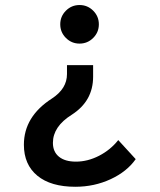

<svg xmlns="http://www.w3.org/2000/svg" viewBox="-20 -547 626 753"><path d="M292 -527.3Q323.2 -527.3 345.5 -505.1Q367.7 -482.9 367.7 -451.7Q367.7 -420.4 345.5 -398.2Q323.2 -376 292 -376Q260.7 -376 238.5 -398.2Q216.3 -420.4 216.3 -451.7Q216.3 -482.9 238.5 -505.1Q260.7 -527.3 292 -527.3ZM275.4 185.5Q179.2 185.5 126.5 142.1Q73.7 98.6 73.7 20.5Q73.7 -89.8 183.6 -160.6Q242.7 -199.2 242.7 -256.3V-291.5H345.2V-246.1Q345.2 -150.9 261.7 -97.2Q187.5 -50.8 187.5 13.2Q187.5 48.3 211.2 67.6Q234.9 86.9 277.8 86.9Q323.7 86.9 368.4 64Q413.1 41 443.8 2.4L512.2 77.1Q478 126 413.8 155.8Q349.6 185.5 275.4 185.5Z"/></svg>

Font: Caskaydia Cove Medium
Style: Regular
Weight: 500
Monospace: yes
Designer: Aaron Bell
Foundry: Saja Typeworks
Version: Version 4.300; ttfautohint (v1.8.3)